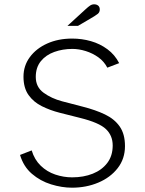

<svg xmlns="http://www.w3.org/2000/svg" viewBox="-20 -859 672 891"><path d="M314 12Q267 12 217 -3.5Q167 -19 128 -52.5Q89 -86 73 -140L127 -161Q140 -118 169 -90Q198 -62 236.5 -49Q275 -36 315 -36Q368 -36 410.5 -53Q453 -70 478 -103Q503 -136 503 -184Q503 -230 471.5 -260Q440 -290 351 -312L256 -336Q213 -347 174.5 -366Q136 -385 112.5 -418Q89 -451 89 -503Q89 -554 118.5 -594Q148 -634 199 -657Q250 -680 315 -680Q360 -680 402 -668Q444 -656 478.5 -630.5Q513 -605 533 -566L478 -545Q463 -574 436.5 -593Q410 -612 378 -622Q346 -632 316 -632Q271 -632 232 -618Q193 -604 169.5 -575Q146 -546 146 -502Q146 -455 182.5 -428.5Q219 -402 268 -389L364 -364Q423 -349 467 -328Q511 -307 535.5 -272Q560 -237 560 -181Q560 -122 526 -78.5Q492 -35 436 -11.5Q380 12 314 12ZM293 -739 376 -815Q390 -828 398.5 -833.5Q407 -839 417 -839Q428 -839 435.5 -833Q443 -827 443 -815Q443 -802 433.5 -794.5Q424 -787 400 -773L342 -739Z"/></svg>

Font: Atkinson Hyperlegible Mono ExtraLight
Style: Regular
Weight: 200
Monospace: yes
Designer: Elliott Scott, Megan Eiswerth, Linus Boman, Theodore Petrosky, Letters from Sweden
Foundry: Applied Design Works, Letters from Sweden
Version: Version 2.001